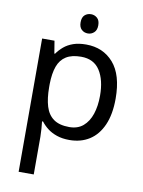

<svg xmlns="http://www.w3.org/2000/svg" viewBox="-102 -791 819 1101"><g transform="rotate(10 307.5 -241.0)"><path d="M338 -722Q358 -722 373.5 -708.5Q389 -695 389 -666Q389 -638 373.5 -624Q358 -610 338 -610Q316 -610 301 -624Q286 -638 286 -666Q286 -695 301 -708.5Q316 -722 338 -722ZM340 -546Q439 -546 499.5 -477Q560 -408 560 -269Q560 -178 532.5 -115.5Q505 -53 455.5 -21.5Q406 10 339 10Q298 10 266 -1Q234 -12 211.5 -29.5Q189 -47 173 -68H167Q169 -51 171 -25Q173 1 173 20V240H85V-536H157L169 -463H173Q189 -486 211.5 -505Q234 -524 265.5 -535Q297 -546 340 -546ZM324 -472Q270 -472 237 -451.5Q204 -431 189 -390Q174 -349 173 -286V-269Q173 -203 187 -157Q201 -111 234.5 -87Q268 -63 326 -63Q375 -63 406.5 -90Q438 -117 453.5 -163.5Q469 -210 469 -270Q469 -362 433.5 -417Q398 -472 324 -472Z"/></g></svg>

Font: hin115
Style: Book
Weight: 400
Designer: Jelle Bosma - Monotype Design Team
Foundry: Monotype Imaging Inc.
Version: Version 2.003